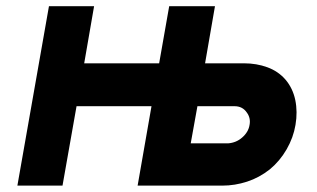

<svg xmlns="http://www.w3.org/2000/svg" viewBox="-20 -582 993 602"><path d="M906.5 -190.5Q900 -151 878.8 -114Q857.5 -77 826 -51Q793 -25 754.8 -12.5Q716.5 0 677 0H411.5L455 -249H220L176 0H34.5L133.5 -562.5H275L244 -383.5H479L510.5 -562.5H654L623 -383.5H745Q784.5 -383.5 818.5 -371Q852.5 -358.5 875 -332.5Q898 -305.5 905.8 -268.5Q913.5 -231.5 906.5 -190.5ZM762.5 -190.5Q766.5 -212 754 -229Q740.5 -249 715.5 -249H599L578 -132.5H695Q721 -134.5 739.5 -151Q759 -168 762.5 -190.5Z"/></svg>

Font: Russisch Sans ExtraBold
Style: Italic
Weight: 800
Width: 4
Italic angle: -10°
Designer: Michael Sharanda (font) & Cristiano Sobral (main changes)
Foundry: Michael Sharanda
Version: Version 2.00;September 8, 2020;FontCreator 13.0.0.2681 64-bi